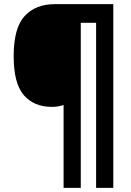

<svg xmlns="http://www.w3.org/2000/svg" viewBox="-20 -780 634 927"><path d="M527 127H444V-670H370V127H287V-273Q274 -269 261 -266.5Q248 -264 231 -264Q144 -264 95 -320.5Q46 -377 46 -509Q46 -645 99 -702.5Q152 -760 245 -760H527Z"/></svg>

Font: Noto Sans Hebrew SemiCondensed ExtraBold
Style: Regular
Weight: 800
Width: 4
Designer: Monotype Design Team
Foundry: Monotype Imaging Inc.
Version: Version 2.004; ttfautohint (v1.8.4.7-5d5b)